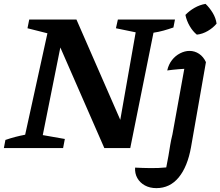

<svg xmlns="http://www.w3.org/2000/svg" viewBox="-23 -765 1139 992"><path d="M586 -664H881L873 -623Q847 -614 822 -607Q797 -600 770 -596L650 0H516L268 -567L299 -571L198 -67L312 -47L303 0H-3L5 -42Q31 -51 56 -57.5Q81 -64 107 -69L222 -593L119 -619L128 -664H372L618 -101L590 -98L678 -598L576 -619ZM966 -412Q932 -410 901 -407.5Q870 -405 841 -401Q848 -432 865.5 -454.5Q883 -477 907.5 -489.5Q932 -502 956 -502Q983 -502 1005.5 -487Q1028 -472 1041 -444ZM1041 -444 964 -5Q946 96 900.5 151.5Q855 207 785 207Q751 207 725.5 193Q700 179 686.5 155Q673 131 675 101Q712 103 754.5 103.5Q797 104 836 100Q843 67 847.5 39Q852 11 856.5 -16Q861 -43 868 -71L936 -447ZM1039 -745Q1060 -725 1076 -698.5Q1092 -672 1096 -643Q1078 -621 1050.5 -605Q1023 -589 994 -586Q973 -603 957 -630.5Q941 -658 935 -688Q955 -709 982 -724.5Q1009 -740 1039 -745Z"/></svg>

Font: Piazzolla Thin
Style: Bold Italic
Weight: 700
Italic angle: -11.3°
Version: Version 2.005